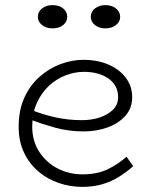

<svg xmlns="http://www.w3.org/2000/svg" viewBox="-20 -717 592 751"><path d="M301 14Q255 14 210.5 -1Q166 -16 130.5 -46Q95 -76 74 -120Q53 -164 53 -221Q53 -286 75 -334.5Q97 -383 134 -416Q171 -449 216 -466Q261 -483 306 -483Q361 -483 404 -464.5Q447 -446 472 -413Q497 -380 497 -337Q497 -293 469.5 -263Q442 -233 399 -218Q356 -203 308 -203Q248 -203 196 -217.5Q144 -232 96 -250L95 -290Q146 -269 196.5 -258Q247 -247 301 -247Q337 -247 368.5 -257Q400 -267 421 -287Q442 -307 442 -337Q442 -383 404.5 -409.5Q367 -436 308 -436Q272 -436 236 -422Q200 -408 171 -381Q142 -354 124 -314Q106 -274 106 -222Q106 -165 134 -122.5Q162 -80 206.5 -57.5Q251 -35 302 -35Q360 -35 400.5 -54.5Q441 -74 475 -104L501 -67Q475 -44 445.5 -25.5Q416 -7 380.5 3.5Q345 14 301 14ZM392 -606Q368 -606 351.5 -619Q335 -632 335 -651Q335 -671 351.5 -684Q368 -697 392 -697Q417 -697 433.5 -684Q450 -671 450 -651Q450 -632 433.5 -619Q417 -606 392 -606ZM185 -606Q161 -606 144.5 -619Q128 -632 128 -651Q128 -671 144.5 -684Q161 -697 185 -697Q211 -697 227 -684Q243 -671 243 -651Q243 -632 227 -619Q211 -606 185 -606Z"/></svg>

Font: BioRhyme ExtraBold Light
Style: Regular
Weight: 300
Version: Version 1.600;gftools[0.9.33]